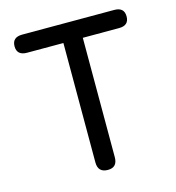

<svg xmlns="http://www.w3.org/2000/svg" viewBox="-105 -790 806 879"><g transform="rotate(-15 298.0 -350.0)"><path d="M299 0Q252 0 252 -48V-614H80Q32 -614 32 -657Q32 -700 80 -700H516Q563 -700 563 -657Q563 -614 516 -614H344V-48Q344 0 299 0Z"/></g></svg>

Font: Zen Maru Gothic Medium
Style: Regular
Weight: 500
Designer: Yoshimichi Ohira
Foundry: Positype
Version: Version 1.001